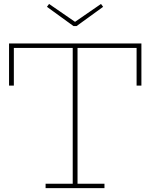

<svg xmlns="http://www.w3.org/2000/svg" viewBox="-20 -978 782 998"><path d="M715 -752V-533H690V-729H383V-23H523V0H217V-23H358V-729H52V-533H27V-752ZM378 -842.5 516 -942.5 505 -957.5 370 -864.5 235 -957.5 224 -942.5 362 -842.5Z"/></svg>

Font: Hepta Slab ExtraLight
Style: Regular
Weight: 200
Designer: Michael LaGattuta
Foundry: Michael LaGattuta
Version: Version 1.100